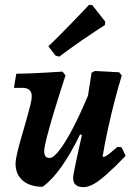

<svg xmlns="http://www.w3.org/2000/svg" viewBox="-20 -755 546 787"><path d="M154.8 10.6Q103.1 10.6 73.4 -14.8Q43.8 -40.3 43.8 -83.7Q43.8 -99.8 50.6 -128.6Q57.4 -157.4 67.3 -191.3Q77.2 -225.2 86.8 -258.8Q96.5 -292.4 103.3 -319.6Q110.1 -346.8 110.1 -360.3Q110.1 -394.9 72.2 -394.9H37L46.8 -452.8Q69.2 -452.8 100.7 -454Q132.2 -455.2 167.8 -457.4Q203.4 -459.6 236.3 -461.5L248.5 -445.9Q223.2 -368.2 203.4 -303.1Q183.6 -238 172.4 -194.3Q161.2 -150.6 161.2 -136.7Q161.2 -121.8 166.1 -114.7Q171.1 -107.5 183.5 -107.5Q199.9 -107.5 227.1 -143.9Q254.2 -180.3 287.9 -247.3Q321.5 -314.2 357.9 -405.3L332.8 -197L308.4 -204.1Q269.7 -124.9 231.9 -71.5Q194.1 -18 154.8 10.6ZM322.5 12Q279.7 12 279.7 -25Q279.7 -31 282 -44.2Q284.3 -57.4 289.4 -81.7Q294.5 -106 303.1 -144.9Q311.6 -183.8 324.5 -239.7L330 -295.4L355.4 -457.1L369.4 -464.1L468.6 -458.7L479.2 -445.3Q464.5 -398.3 449.4 -339.6Q434.2 -281 421.6 -222.6Q408.9 -164.1 400.9 -115.3L404.4 -111.3Q409.4 -112.7 415.2 -115.9Q421 -119.2 432 -128.2Q443 -137.1 461.8 -153.2L478.7 -150.9L494.9 -116.1Q447.6 -67.2 416 -39.4Q384.5 -11.7 362.7 0.1Q341 12 322.5 12ZM410 -652.4Q410 -652.4 382.4 -634.6Q354.7 -616.7 311.9 -587.2Q269.2 -557.6 222.7 -522.8L207.8 -527.1L178.3 -565Q208.9 -594.4 238.6 -624.7Q268.3 -655 292.3 -679.8Q316.3 -704.6 330.7 -719.9Q345 -735.3 345 -735.3L358.2 -734.2L411.5 -666.1Z"/></svg>

Font: Alegreya
Style: Italic
Weight: 400
Italic angle: -7°
Designer: Juan Pablo del Peral
Foundry: Huerta Tipografica
Version: Version 2.009